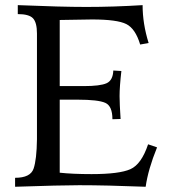

<svg xmlns="http://www.w3.org/2000/svg" viewBox="-20 -713 673 733"><path d="M536.1 0Q386.2 -5.9 282.2 -5.9Q211.9 -5.9 37.6 0V-34.2Q96.2 -34.2 108.2 -69.1Q120.1 -104 121.1 -181.2V-585Q121.1 -627 106 -643.1Q90.8 -659.2 47.9 -659.2V-693.4Q213.9 -686.5 309.6 -686.5Q413.6 -686.5 524.4 -693.4Q524.4 -622.6 547.4 -548.8L515.1 -543Q497.1 -603.5 462.2 -621.1Q427.2 -638.7 331.5 -638.7L208 -636.7V-384.3H299.3Q362.8 -384.3 387 -395.3Q411.1 -406.2 412.6 -443.8L443.4 -441.9Q436.5 -382.3 436.5 -346.2Q436.5 -317.4 440.4 -258.8L409.2 -257.8Q409.2 -308.1 382.1 -320.3Q355 -332.5 276.4 -332.5H208V-53.7Q257.3 -48.3 329.6 -48.3Q435.5 -48.3 477.8 -67.1Q520 -85.9 545.4 -162.1L579.6 -150.4Q545.4 -66.4 536.1 0Z"/></svg>

Font: Kelvinch
Style: Regular
Weight: 400
Designer: Paul James MIller
Foundry: High-Logic / Made with FontCreator
Version: Version 3.30 September 23, 2016